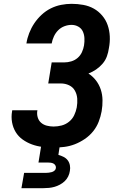

<svg xmlns="http://www.w3.org/2000/svg" viewBox="-20 -763 640 1003"><path d="M260 8Q231 8 202 4.5Q173 1 147 -8.5Q121 -18 98.5 -34Q76 -50 62 -73Q48 -96 43 -124Q38 -152 43 -181Q43 -183 43.5 -184.5Q44 -186 44 -187H176Q176 -187 175.5 -186Q175 -185 175 -185Q172 -167 177 -150Q182 -133 194.5 -122Q207 -111 224.5 -106.5Q242 -102 260 -102Q281 -102 302 -107.5Q323 -113 340.5 -127Q358 -141 367.5 -161Q377 -181 381 -202Q385 -225 383.5 -247.5Q382 -270 371.5 -289Q361 -308 341 -317.5Q321 -327 298 -327H232L250 -437H316Q334 -437 352.5 -442.5Q371 -448 385.5 -460.5Q400 -473 408 -490.5Q416 -508 419 -526Q422 -545 421 -564Q420 -583 412.5 -599Q405 -615 389 -624Q373 -633 354 -633Q335 -633 316.5 -626Q298 -619 284 -605Q270 -591 261.5 -572.5Q253 -554 250 -536H118Q122 -563 132.5 -590Q143 -617 159 -641Q175 -665 197 -685.5Q219 -706 245 -719Q271 -732 299 -737.5Q327 -743 354 -743Q385 -743 415 -737.5Q445 -732 470 -718Q495 -704 514 -681.5Q533 -659 542.5 -631.5Q552 -604 553.5 -573.5Q555 -543 549 -512Q546 -490 538.5 -469Q531 -448 516 -430.5Q501 -413 482 -400Q463 -387 442 -379Q465 -364 481.5 -342.5Q498 -321 506.5 -295Q515 -269 515.5 -240Q516 -211 511 -182Q506 -154 495.5 -127Q485 -100 466.5 -77Q448 -54 423 -37Q398 -20 371 -9.5Q344 1 315.5 4.5Q287 8 260 8ZM92 220 106 140H221Q228 140 235.5 139Q243 138 250.5 136Q258 134 264.5 128.5Q271 123 272 115Q273 108 269.5 101.5Q266 95 259.5 91.5Q253 88 245 87Q237 86 230 86H181L195 0H292L285 46Q299 50 312 56.5Q325 63 333.5 74Q342 85 345 100Q348 115 345 130Q343 145 336 159Q329 173 318 183.5Q307 194 293 201.5Q279 209 265 213Q251 217 236.5 218.5Q222 220 207 220Z"/></svg>

Font: Iosevka SS04 XBd Ex
Style: Italic
Weight: 800
Width: 7
Italic angle: -9°
Monospace: yes
Designer: Belleve Invis
Foundry: Belleve Invis
Version: Version 19.0.0; ttfautohint (v1.8.4)